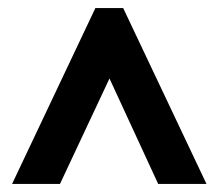

<svg xmlns="http://www.w3.org/2000/svg" viewBox="-20 -734 542 477"><path d="M10 -277 217 -714H286L493 -277H373L252 -539L129 -277Z"/></svg>

Font: Noto Sans Lao UI ExtCond
Style: Bold
Weight: 700
Width: 2
Designer: Monotype Design Team
Foundry: Monotype Imaging Inc.
Version: Version 2.000; ttfautohint (v1.8.4.7-5d5b)